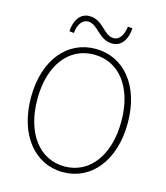

<svg xmlns="http://www.w3.org/2000/svg" viewBox="-133 -1017 979 1131"><g transform="rotate(15 357.0 -451.5)"><path d="M357 13C529 13 652 -136 652 -365C652 -594 529 -739 357 -739C185 -739 62 -594 62 -365C62 -136 185 13 357 13ZM357 -22C204 -22 101 -157 101 -365C101 -573 204 -704 357 -704C510 -704 613 -573 613 -365C613 -157 510 -22 357 -22ZM443 -794C500 -794 531 -848 534 -912L506 -914C499 -861 476 -827 442 -827C379 -827 357 -916 272 -916C213 -916 183 -862 180 -799L208 -796C212 -849 238 -883 272 -883C334 -883 357 -794 443 -794Z"/></g></svg>

Font: Source Han Sans CN ExtraLight
Style: Regular
Weight: 250
Designer: Ryoko NISHIZUKA (kana & ideographs); Paul D. Hunt (Latin, Greek & Cyrillic); Wenlong ZHANG (bopomofo); Sandoll Communica
Foundry: Adobe Systems Incorporated
Version: Version 1.004;PS 1.004;hotconv 16.6.51;makeotf.lib2.5.65220